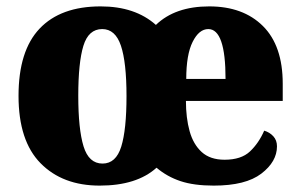

<svg xmlns="http://www.w3.org/2000/svg" viewBox="-20 -571 940 601"><path d="M292 10Q176 10 107 -60Q38 -130 38 -271Q38 -412 104 -481.5Q170 -551 295 -551Q403 -551 468 -493Q528 -551 635 -551Q741 -551 803 -489.5Q865 -428 865 -309V-255H562Q562 -202 573.5 -160.5Q585 -119 611.5 -95Q638 -71 683 -71Q735 -71 762.5 -97Q790 -123 807 -162Q824 -157 835.5 -144.5Q847 -132 847 -113Q847 -65 798 -27.5Q749 10 649 10Q587 10 545 -4Q503 -18 470 -46Q408 10 292 10ZM301 -59Q343 -59 359.5 -112Q376 -165 376 -270Q376 -376 358.5 -428Q341 -480 300 -480Q257 -480 241 -427.5Q225 -375 225 -271Q225 -167 241.5 -113Q258 -59 301 -59ZM686 -324Q686 -480 632 -480Q603 -480 583 -440Q563 -400 563 -324Z"/></svg>

Font: Noto Serif Lao SemiCondensed Black
Style: Regular
Weight: 900
Width: 4
Designer: Monotype Design Team
Foundry: Monotype Imaging Inc.
Version: Version 2.003; ttfautohint (v1.8.4.7-5d5b)